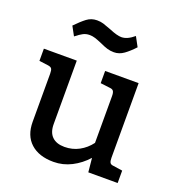

<svg xmlns="http://www.w3.org/2000/svg" viewBox="-129 -801 846 916"><g transform="rotate(20 294.5 -343.0)"><path d="M566 -63V0H417L410 -71Q377 -34 334 -12Q291 10 243 10Q169 10 127 -28Q85 -66 85 -136V-380Q85 -398 80.5 -405Q76 -412 62 -414L16 -420V-482H183V-160Q183 -118 205 -96.5Q227 -75 268 -75Q308 -75 341.5 -93Q375 -111 399 -143V-380Q399 -398 394 -405.5Q389 -413 376 -414L327 -420V-482H497V-103Q497 -86 501.5 -78.5Q506 -71 519 -70ZM131 -586 106 -632Q135 -662 157.5 -679Q180 -696 209 -696Q227 -696 241.5 -691.5Q256 -687 282 -677Q322 -660 344 -660Q374 -660 408 -689L434 -641Q409 -614 385.5 -597Q362 -580 335 -580Q317 -580 300.5 -585Q284 -590 263 -600Q242 -609 228 -613.5Q214 -618 199 -618Q181 -618 166 -610Q151 -602 131 -586Z"/></g></svg>

Font: Enriqueta Medium
Style: Regular
Weight: 500
Designer: Viviana Monsalve, Gustavo Ibarra
Foundry: 72Puntos
Version: Version 2.000